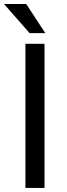

<svg xmlns="http://www.w3.org/2000/svg" viewBox="-36 -927 328 947"><path d="M183.6 -710.9V0H89.4V-710.9ZM93.3 -907.2 187.5 -763.7H109.9L-16.1 -907.2Z"/></svg>

Font: Vazirmatn UI FD
Style: Regular
Weight: 400
Designer: Saber Rastikerdar
Foundry: Saber Rastikerdar
Version: Version 33.003